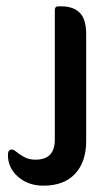

<svg xmlns="http://www.w3.org/2000/svg" viewBox="-20 -576 346 606"><path d="M26 -101Q42 -88 57 -80Q72 -72 92 -72Q153 -72 153 -135V-544Q153 -556 164 -556H173Q212 -556 232 -535.5Q252 -515 252 -468V-131Q252 -65 217 -27.5Q182 10 117 10Q69 10 37 -18Q5 -46 5 -87Q5 -104 17 -104Q22 -104 26 -101Z"/></svg>

Font: Zain
Style: Bold
Weight: 700
Designer: Zain,Boutros
Foundry: Mobile Telecommunications Company (Zain), 2024
Version: Version 1.50; ttfautohint (v1.8.4)